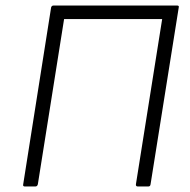

<svg xmlns="http://www.w3.org/2000/svg" viewBox="-20 -675 687 695"><path d="M70 0Q62 0 64 -8L165 -648Q167 -655 174 -655H621Q629 -655 627 -648L525 -8Q524 0 517 0H479Q471 0 472 -8L567 -606H212L117 -8Q115 0 108 0Z"/></svg>

Font: Sofia Sans Light
Style: Italic
Weight: 300
Italic angle: -9°
Version: Version 4.100-B